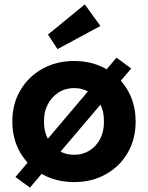

<svg xmlns="http://www.w3.org/2000/svg" viewBox="-20 -817 673 872"><path d="M116 35 50 -13 509 -555 576 -506ZM36 -265Q36 -345 72.5 -407Q109 -469 172.5 -504.5Q236 -540 317 -540Q397 -540 460.5 -504.5Q524 -469 560 -407Q596 -345 596 -265Q596 -185 560 -123Q524 -61 460.5 -25.5Q397 10 317 10Q236 10 172.5 -25.5Q109 -61 72.5 -123Q36 -185 36 -265ZM452 -265Q453 -309 435.5 -343.5Q418 -378 387 -397.5Q356 -417 317 -417Q277 -417 246 -397Q215 -377 197 -343Q179 -309 180 -265Q179 -222 197 -187.5Q215 -153 246 -133.5Q277 -114 317 -114Q356 -114 387 -133.5Q418 -153 435.5 -187.5Q453 -222 452 -265ZM241 -594 198 -660 365 -797 436 -699Z"/></svg>

Font: Mach SemiBold
Style: Regular
Weight: 600
Version: Version 1.002